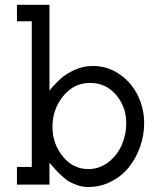

<svg xmlns="http://www.w3.org/2000/svg" viewBox="-20 -749 629 779"><path d="M564.9 -249Q564.9 -199.2 548.1 -152.3Q531.2 -105.5 502.2 -69.6Q473.1 -33.7 430.2 -12Q387.2 9.8 337.9 9.8Q316.9 9.8 296.6 3.2Q276.4 -3.4 262.2 -11.5Q248 -19.5 230.7 -35.6Q213.4 -51.8 205.1 -61Q196.8 -70.3 180.7 -88.9V0H48.8V-71.8H108.9V-662.6H48.8V-729.5H180.7V-381.8Q205.1 -411.1 227.5 -430.9Q250 -450.7 284.4 -466.1Q318.8 -481.4 356.9 -481.4Q416.5 -481.4 464.8 -448Q513.2 -414.6 539.1 -361.8Q564.9 -309.1 564.9 -249ZM492.2 -249.5Q492.2 -315.9 450.7 -364.3Q409.2 -412.6 345.7 -412.6Q279.8 -412.6 236.3 -359.1Q192.9 -305.7 192.9 -234.4Q192.9 -166 234.6 -114.5Q276.4 -63 338.4 -63Q382.8 -63 418.7 -90.1Q454.6 -117.2 473.4 -159.7Q492.2 -202.1 492.2 -249.5Z"/></svg>

Font: Eligible
Style: Regular
Weight: 500
Version: Version 1.1